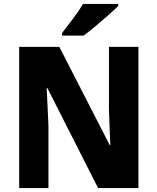

<svg xmlns="http://www.w3.org/2000/svg" viewBox="-20 -951 796 971"><path d="M680 0H476L220 -505H216Q219 -454 221 -405.5Q223 -357 225 -315V0H77V-714H280L535 -217H538Q536 -267 534 -313Q532 -359 531 -400V-714H680ZM578 -921Q560 -903 528.5 -875Q497 -847 463 -818.5Q429 -790 403 -771H294V-784Q319 -817 349.5 -857Q380 -897 400 -931H578Z"/></svg>

Font: Noto Sans Malayalam SemiCondensed ExtraBold
Style: Regular
Weight: 800
Width: 4
Designer: Jelle Bosma - Monotype Design Team
Foundry: Monotype Imaging Inc.
Version: Version 2.104; ttfautohint (v1.8.4.7-5d5b)